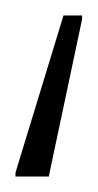

<svg xmlns="http://www.w3.org/2000/svg" viewBox="-20 -38 126 248"><path d="M0 190V185L62 -18H86V-13L43 190Z"/></svg>

Font: Saira UltraCondensed ExtraLight
Style: Regular
Weight: 250
Width: 1
Designer: Hector Gatti with collaboration of the Omnibus-Type team
Foundry: Omnibus-Type
Version: Version 1.101